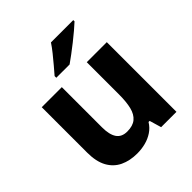

<svg xmlns="http://www.w3.org/2000/svg" viewBox="-207 -912 1067 1067"><g transform="rotate(-45 326.5 -378.0)"><path d="M580.8 -547.5V0H460.3L439.9 -69.7H431.2Q414.2 -41.7 387.5 -24Q360.9 -6.3 329.2 1.8Q297.5 10 263.2 10Q206 10 162.1 -10.8Q118.3 -31.7 93.9 -76Q69.6 -120.4 69.6 -190.4V-547.5H227.3V-231.4Q227.3 -174.2 247.2 -144.9Q267.1 -115.6 310.6 -115.6Q354.4 -115.6 379.1 -136Q403.9 -156.5 413.7 -196.3Q423.4 -236.1 423.4 -293.4V-547.5ZM535.8 -756Q520.8 -742 497 -721.7Q473.3 -701.3 445.7 -679.8Q418.2 -658.3 392.3 -638.8Q366.4 -619.3 347 -606H242.5V-619.3Q258.9 -638.3 280.8 -664Q302.6 -689.7 324.3 -716.8Q346.1 -744 360.4 -766H535.8Z"/></g></svg>

Font: Noto Sans Oriya
Style: Regular
Weight: 400
Designer: Amélie Bonet and Sol Matas
Foundry: Google LLC
Version: Version 2.006